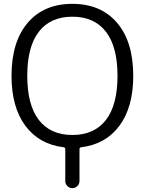

<svg xmlns="http://www.w3.org/2000/svg" viewBox="-20 -760 754 1000"><path d="M531.5 -595Q471 -673 357 -673Q243 -673 182.5 -595Q122 -517 122 -365Q122 -213 182.5 -135Q243 -57 357 -57Q471 -57 531.5 -135Q592 -213 592 -365Q592 -517 531.5 -595ZM312 7Q184 -8 112 -105Q40 -202 40 -365Q40 -543 124.5 -641.5Q209 -740 357 -740Q505 -740 589.5 -641.5Q674 -543 674 -365Q674 -202 602 -105Q530 -8 402 7Q394 9 394 17V183Q394 198 383 209Q372 220 357 220Q342 220 331 209Q320 198 320 183V17Q320 9 312 7Z"/></svg>

Font: Rounded Mplus 1c
Style: Regular
Weight: 400
Version: Version 1.059.20150529